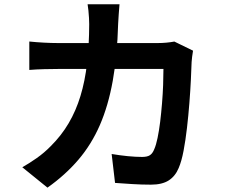

<svg xmlns="http://www.w3.org/2000/svg" viewBox="-20 -822 1040 887"><path d="M532.1 -802.2Q530.4 -784.6 528.6 -757.7Q526.8 -730.8 525.8 -712.8Q521.6 -563.6 500.9 -448.5Q480.2 -333.3 441.3 -244Q402.4 -154.7 342.3 -84.3Q282.3 -13.9 199.3 44.9L83 -49.3Q114 -66.7 149.3 -91.4Q184.6 -116.2 214.5 -146.9Q263.4 -195.4 297.2 -252.8Q331 -310.3 351.7 -378.5Q372.5 -446.6 382.1 -528.9Q391.8 -611.3 392.1 -710.3Q392.1 -721.5 391.2 -738.7Q390.3 -755.8 388.5 -773.1Q386.7 -790.4 384.7 -802.2ZM871.8 -587.9Q869.8 -575.7 867.6 -559.8Q865.4 -543.8 865.2 -535.1Q864.2 -503.1 861.8 -453.3Q859.4 -403.4 854.9 -345.8Q850.4 -288.2 843.8 -231Q837.2 -173.8 828 -125.3Q818.8 -76.8 805.5 -45.9Q790 -8.2 759.5 11.5Q728.9 31.1 677.4 31.1Q634.5 31.1 591.2 28.4Q547.8 25.8 511.5 23L495.8 -110.6Q532.8 -104.3 569.9 -100.6Q607.1 -97 636.4 -97Q660.9 -97 673 -105.3Q685.1 -113.6 692.5 -132.4Q701.1 -151.6 707.9 -184.7Q714.8 -217.8 719.9 -259Q724.9 -300.2 728.5 -344.3Q732.1 -388.4 733.6 -429.5Q735.1 -470.6 735.1 -503.4H247.1Q221.7 -503.4 184.6 -502.5Q147.5 -501.6 115.4 -498.9V-630.2Q147.3 -626.9 183 -625Q218.7 -623.1 246.9 -623.1H709.5Q729 -623.1 748.3 -624.9Q767.6 -626.7 785.5 -630Z"/></svg>

Font: Noto Sans SC Thin
Style: Regular
Weight: 100
Designer: Ryoko NISHIZUKA 西塚涼子 (kana, bopomofo & ideographs); Paul D. Hunt (Latin, Greek & Cyrillic); Sandoll Communications 산돌커뮤니
Foundry: Adobe
Version: Version 2.004-H2;hotconv 1.0.118;makeotfexe 2.5.65603